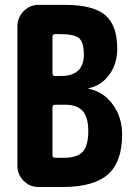

<svg xmlns="http://www.w3.org/2000/svg" viewBox="-20 -750 540 770"><path d="M235.4 -117.2Q289.1 -117.2 311.5 -141.1Q334 -165 334 -224.6Q334 -280.3 311.5 -305.2Q289.1 -330.1 240.2 -330.1H201.2Q190.4 -330.1 190.4 -319.3V-127.9Q190.4 -117.2 201.2 -117.2ZM190.4 -601.6V-456.1Q190.4 -445.3 201.2 -445.3H224.6Q315.4 -445.3 316.4 -530.3Q316.4 -580.1 297.4 -596.7Q278.3 -613.3 219.7 -613.3H201.2Q190.4 -612.3 190.4 -601.6ZM336.9 -393.6Q393.6 -382.8 431.6 -332Q469.7 -281.2 469.7 -210Q469.7 -100.6 412.6 -50.3Q355.5 0 230.5 0H190.4H134.8Q99.6 0 74.7 -24.9Q49.8 -49.8 49.8 -85V-644.5Q49.8 -679.7 74.7 -705.1Q99.6 -730.5 134.8 -730.5H240.2Q353.5 -730.5 401.9 -689.5Q450.2 -648.4 450.2 -554.7Q450.2 -494.1 418.5 -450.7Q386.7 -407.2 336.9 -396.5Q335 -396.5 335 -395Q335 -393.6 336.9 -393.6Z"/></svg>

Font: Rounded-X Mgen+ 2m bold
Style: Bold
Weight: 700
Designer: [Source Han Sans]
Ryoko NISHIZUKA  (kana & ideographs); Paul D. Hunt (Latin, Greek & Cyrillic); Wenlong ZHANG  (bopomofo
Version: Version 1.059.20150602